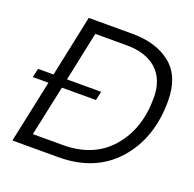

<svg xmlns="http://www.w3.org/2000/svg" viewBox="-128 -861 1000 992"><g transform="rotate(20 372.0 -365.0)"><path d="M386 -393 375 -344H188L129 -67H294Q462 -67 557 -176Q652 -285 652 -456Q652 -557 593 -610.5Q534 -664 428 -664H255L198 -393ZM28 -344 39 -393H124L195 -730H436Q567 -730 647 -665.5Q727 -601 727 -466Q727 -261 611 -130.5Q495 0 292 0H41L114 -344Z"/></g></svg>

Font: Nacelle Light
Style: Italic
Weight: 300
Italic angle: -12°
Designer: Sora Sagano
Foundry: Sora Sagano
Version: Version 1.000;FEAKit 1.0